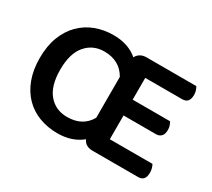

<svg xmlns="http://www.w3.org/2000/svg" viewBox="-123 -846 1199 1084"><g transform="rotate(30 476.0 -303.5)"><path d="M564 2Q516 2 500 -36Q437 16 342 16Q278 16 223.5 -4.5Q169 -25 129 -65.5Q89 -106 66.5 -166Q44 -226 44 -304Q44 -382 67 -441.5Q90 -501 130.5 -541.5Q171 -582 225 -602.5Q279 -623 342 -623Q438 -623 500 -570Q508 -587 524.5 -597Q541 -607 564 -607H889Q894 -599 898.5 -586Q903 -573 903 -557Q903 -503 857 -503H616V-361H860Q865 -353 869.5 -340.5Q874 -328 874 -312Q874 -285 861.5 -271.5Q849 -258 828 -258H616V-103H894Q899 -95 903 -81.5Q907 -68 907 -52Q907 2 861 2ZM343 -91Q445 -91 489 -170V-436Q466 -477 429 -497Q392 -517 343 -517Q269 -517 223 -463Q177 -409 177 -304Q177 -199 222.5 -145Q268 -91 343 -91Z"/></g></svg>

Font: Baloo Paaji 2 SemiBold
Style: Regular
Weight: 600
Designer: Shuchita Grover, Noopur Datye and Ek Type
Foundry: Ek Type
Version: Version 1.640;hotconv 1.0.111;makeotfexe 2.5.65597; ttfautoh